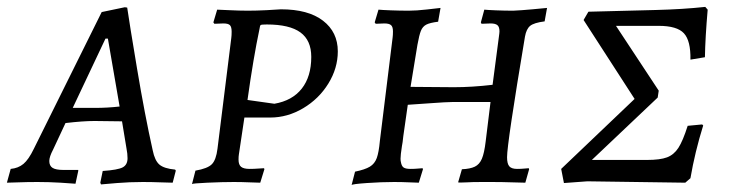

<svg xmlns="http://www.w3.org/2000/svg" viewBox="-42 -528 2131 557"><path d="M466 -36 468 -33 459 2Q449 2 423.5 1Q398 0 372 0Q334 0 297.5 3Q261 6 251 7L249 2L256 -32Q300 -35 314 -42.5Q328 -50 328 -69Q328 -82 325 -97L312 -176L232 -177Q199 -177 148 -171L112 -94Q101 -73 101 -61Q101 -47 110.5 -41Q120 -35 142 -35H185V-32L177 5Q167 4 133.5 2Q100 0 67 0Q37 0 11.5 1Q-14 2 -22 2L-11 -38Q11 -40 26 -52.5Q41 -65 56 -96L253 -493L320 -507L327 -506Q333 -464 355.5 -329.5Q378 -195 401 -92Q407 -62 420.5 -50.5Q434 -39 466 -36ZM235 -215Q269 -215 305 -219L271 -416H264L169 -215Z M677 -497Q702 -497 731.5 -498.5Q761 -500 773 -501Q852 -501 895 -468Q938 -435 938 -379Q938 -330 910.5 -285.5Q883 -241 837.5 -214Q792 -187 742 -187H667L651 -80Q650 -74 650 -65Q650 -50 657.5 -44Q665 -38 682 -38Q695 -38 707.5 -39Q720 -40 724 -40L725 -37L713 2Q704 2 681.5 1Q659 0 636 0Q604 0 560 2Q516 4 515 6L525 -33Q560 -39 572.5 -51.5Q585 -64 589 -97L629 -418Q630 -425 630 -436Q630 -450 625 -455Q620 -460 606 -460L580 -459L577 -463L588 -500Q591 -500 622 -498.5Q653 -497 677 -497ZM861 -363Q861 -411 829.5 -434Q798 -457 732 -457Q717 -457 714.5 -455.5Q712 -454 711 -445Q693 -360 676 -238L754 -227Q806 -236 833.5 -271Q861 -306 861 -363Z M1429 -72Q1429 -53 1435.5 -45.5Q1442 -38 1458 -38Q1470 -38 1479.5 -39Q1489 -40 1492 -40L1493 -37L1482 2Q1472 2 1443.5 1Q1415 0 1384 0H1357Q1326 0 1313 1Q1305 1 1297.5 1.5Q1290 2 1287 1L1298 -37Q1322 -38 1335.5 -44.5Q1349 -51 1356 -67.5Q1363 -84 1367 -118L1381 -232H1269Q1254 -232 1206 -228.5Q1158 -225 1141 -224L1128 -133Q1126 -113 1124 -104Q1120 -78 1120 -68Q1120 -61 1121 -58Q1123 -46 1129 -42Q1135 -38 1149 -38Q1161 -38 1171 -39Q1181 -40 1184 -40L1185 -37L1173 2Q1166 2 1145 1Q1124 0 1101 0Q1065 0 1022 3Q979 6 978 9L988 -30Q1017 -36 1031 -44.5Q1045 -53 1051 -69.5Q1057 -86 1060 -119L1097 -419Q1098 -426 1098 -437Q1098 -450 1092.5 -455Q1087 -460 1073 -460L1048 -459L1045 -463L1056 -500Q1066 -499 1092 -498Q1118 -497 1144 -497Q1166 -497 1196.5 -500.5Q1227 -504 1236 -505L1229 -465Q1205 -462 1194.5 -456.5Q1184 -451 1179 -438.5Q1174 -426 1169 -398L1149 -276L1275 -275Q1327 -275 1387 -282L1405 -419Q1407 -433 1407 -437Q1407 -450 1401 -455Q1395 -460 1381 -460L1355 -459L1353 -463L1363 -500Q1372 -499 1397 -498Q1422 -497 1447 -497Q1470 -498 1502.5 -501Q1535 -504 1545 -505L1538 -466Q1507 -462 1496 -453Q1485 -444 1481 -422Q1429 -112 1429 -72Z M1961 -11 1946 2 1662 -2 1594 3 1586 -38 1799 -241 1651 -470 1665 -494 1860 -499Q1939 -501 2004 -508L2011 -500Q2004 -419 2003 -362L1961 -355Q1962 -410 1942 -431.5Q1922 -453 1869 -453H1745L1869 -265L1866 -245L1675 -64H1835Q1873 -64 1893 -71.5Q1913 -79 1926 -99Q1939 -119 1953 -163L1995 -167L1998 -164Q1974 -87 1961 -11Z"/></svg>

Font: Alegreya SC
Style: Italic
Weight: 400
Italic angle: -7°
Designer: Juan Pablo del Peral
Foundry: Huerta Tipografica
Version: Version 2.007; ttfautohint (v1.6)